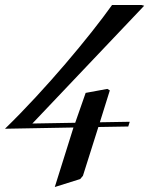

<svg xmlns="http://www.w3.org/2000/svg" viewBox="-91 -507 599 771"><path d="M-71 10 204 5 129 244 231 212 242 199 304 3 424 1 430 -18 310 -16 350 -144 340 -150 253 -134 211 -14 39 -11 488 -484 477 -487H359C271 -363 91 -147 -71 10Z"/></svg>

Font: Mazius Display Extra italic
Style: Regular
Weight: 400
Italic angle: -17°
Designer: Alberto Casagrande & Collletttivo
Foundry: Collletttivo
Version: Version 2.000;Glyphs 3.2 (3217)